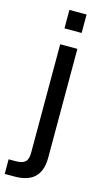

<svg xmlns="http://www.w3.org/2000/svg" viewBox="-167 -785 556 1015"><g transform="rotate(15 111.5 -277.0)"><path d="M173 43V-552H79V42C79 89 61 106 11 106H-27V186H27C120 186 173 144 173 43ZM79 -639H173V-740H79Z"/></g></svg>

Font: Malmofest
Style: Regular
Weight: 400
Designer: Jonny Pinhorn (Poppins), Kolossal
Version: Version 1.004;Glyphs 3.1.2 (3151)